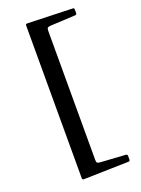

<svg xmlns="http://www.w3.org/2000/svg" viewBox="-179 -923 833 1136"><g transform="rotate(-20 237.5 -355.5)"><path d="M437 -804Q437 -795 427 -794L269 -786Q255 -785 250.5 -780.5Q246 -776 246 -760V49Q246 65 250.5 69Q255 73 269 74L428 84Q437 86 437 95V118Q437 128 427 128L144 135Q134 135 134 125V-837Q134 -846 144 -846L428 -837Q437 -837 437 -827Z"/></g></svg>

Font: Hahmlet SemiBold
Style: Regular
Weight: 600
Version: Version 1.002